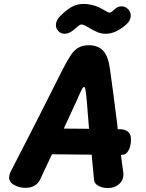

<svg xmlns="http://www.w3.org/2000/svg" viewBox="-20 -941 737 972"><path d="M598 -157H592L604 -69Q605 -65 605 -59Q605 -28 582.5 -8.5Q560 11 526 11Q499 11 478.5 0Q458 -11 456 -31L444 -158L243 -160L184 -34Q163 10 109 10Q75 10 48.5 -6.5Q22 -23 27 -50Q29 -63 33 -70Q166 -327 296 -587Q321 -636 338.5 -662Q356 -688 377.5 -700Q399 -712 430 -712Q475 -712 501 -685.5Q527 -659 536 -596Q553 -477 573 -316L576 -287H583Q643 -287 643 -236Q643 -201 630.5 -179Q618 -157 598 -157ZM431 -289Q431 -285 424 -372L420 -424Q416 -470 413 -485.5Q410 -501 405 -501Q401 -501 395.5 -491Q390 -481 383 -465L368 -431L303 -290ZM263 -814Q263 -838 284 -859Q318 -893 344.5 -907Q371 -921 402 -921Q426 -921 451 -914.5Q476 -908 496 -896Q513 -886 522 -881.5Q531 -877 535 -877Q542 -877 550 -885Q563 -898 573.5 -903.5Q584 -909 596 -909Q614 -909 628 -895Q642 -881 642 -862Q642 -837 618 -816Q565 -770 516 -770Q493 -770 474 -778Q455 -786 433 -799Q431 -800 416.5 -808.5Q402 -817 392 -817Q386 -817 377.5 -810.5Q369 -804 357 -793Q331 -770 307 -770Q288 -770 275.5 -783.5Q263 -797 263 -814Z"/></svg>

Font: Mali
Style: Bold Italic
Weight: 700
Italic angle: -10°
Version: Version 1.000; ttfautohint (v1.6)